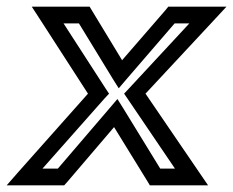

<svg xmlns="http://www.w3.org/2000/svg" viewBox="-100 -529 697 574"><path d="M494 -16 335 -249 539 -468 577 -509H525H416H403L395 -499L265 -349L174 -499L168 -509H155H46H-5L21 -469L163 -249L-45 -15L-80 25H-30H79H92L101 15L241 -149L342 15L348 25H360H469H522L494 -16ZM423 -25H379L268 -206L251 -233L228 -206L73 -25H27L212 -234L226 -249L216 -264L90 -459H136L238 -292L255 -265L278 -292L422 -459H466L286 -265L271 -249L282 -233L423 -25Z"/></svg>

Font: Gamestation Display Outline
Style: Italic
Weight: 400
Designer: Jonas Hecksher
Foundry: Jonas Hecksher, Playtypeª, e-types AS
Version: Version 1.003